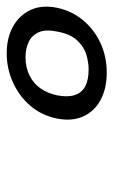

<svg xmlns="http://www.w3.org/2000/svg" viewBox="97 -819 338 572"><g transform="rotate(-90 266.0 -533.0)"><path d="M335 -384Q288 -384 254 -402.5Q220 -421 205 -454.5Q190 -488 199 -533Q208 -577 236 -610.5Q264 -644 305.5 -663Q347 -682 393 -682Q439 -682 472.5 -663.5Q506 -645 522 -611.5Q538 -578 529 -533Q520 -489 492.5 -455.5Q465 -422 424.5 -403Q384 -384 335 -384ZM345 -438Q367 -438 390 -445Q413 -452 432 -472.5Q451 -493 458 -532Q465 -566 456 -586.5Q447 -607 427 -616.5Q407 -626 382 -626Q351 -626 327 -614Q303 -602 288.5 -581Q274 -560 268 -532Q262 -501 268.5 -480Q275 -459 294 -448.5Q313 -438 345 -438Z"/></g></svg>

Font: Teachers
Style: Italic
Weight: 400
Italic angle: -11°
Designer: Alfredo Marco Pradil, Chank Diesel
Version: Version 1.001